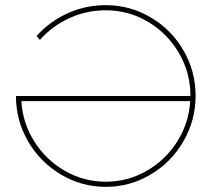

<svg xmlns="http://www.w3.org/2000/svg" viewBox="-20 -723 830 746"><path d="M42 -350H720Q720 -440 675.5 -516.5Q631 -593 555.5 -638Q480 -683 391 -683Q316 -683 249.5 -652.5Q183 -622 135 -568L122 -583Q172 -639 242 -671Q312 -703 391 -703Q485 -703 565.5 -655.5Q646 -608 693 -527Q740 -446 740 -351Q740 -256 693 -174.5Q646 -93 565.5 -45Q485 3 391 3Q297 3 216.5 -45Q136 -93 89 -174Q42 -255 42 -350ZM719 -330H63Q68 -245 113.5 -173Q159 -101 232.5 -59Q306 -17 391 -17Q476 -17 549.5 -59Q623 -101 668.5 -173Q714 -245 719 -330Z"/></svg>

Font: Gontserrat Thin
Style: Regular
Weight: 250
Designer: Julieta Ulanovsky
Foundry: Julieta Ulanovsky
Version: Version 6.001